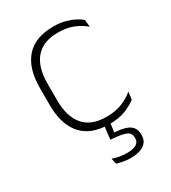

<svg xmlns="http://www.w3.org/2000/svg" viewBox="-170 -585 769 863"><g transform="rotate(-30 214.5 -153.0)"><path d="M245 10Q150 10 102.5 -44.2Q55 -98.5 55 -199.5V-287.5Q55 -388.5 102.5 -442.5Q150 -496.5 245 -496.5Q278.5 -496.5 304.8 -489.5Q331 -482.5 350.5 -472.2Q370 -462 383 -451.5L387 -413.5Q363.5 -434 330 -448.2Q296.5 -462.5 248.5 -462.5Q172 -462.5 133.2 -417.5Q94.5 -372.5 94.5 -287V-200.5Q94.5 -116 133.2 -70.5Q172 -25 250 -25Q299.5 -25 333.5 -39.5Q367.5 -54 391 -74L386.5 -35.5Q366 -19 331.5 -4.5Q297 10 245 10ZM252 -3.5 243 67 224 52.5Q228.5 52.5 236 52.8Q243.5 53 249.5 53.5Q299.5 56.5 322.5 72.8Q345.5 89 345.5 122V124Q345.5 156.5 321.2 173.2Q297 190 251.5 190Q231.5 190 212.8 186.2Q194 182.5 181 178.5L175 149Q190.5 155 209 158.5Q227.5 162 248 162Q281 162 297.2 152Q313.5 142 313.5 122.5V121Q313.5 97 294.8 87.2Q276 77.5 231 74Q226.5 73.5 222 73.2Q217.5 73 213 73L222 -3.5Z"/></g></svg>

Font: Anek Odia Medium ExtraLight
Style: Regular
Weight: 250
Version: Version 1.003